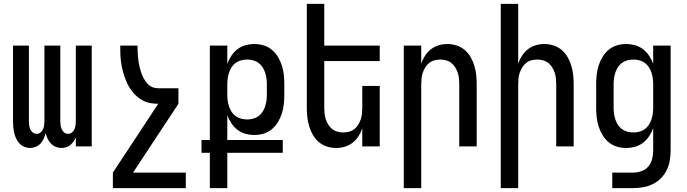

<svg xmlns="http://www.w3.org/2000/svg" viewBox="-20 -755 3540 990"><path d="M135 8Q120 8 105.5 2Q91 -4 80.5 -15Q70 -26 63.5 -40Q57 -54 53.5 -69Q50 -84 48.5 -99.5Q47 -115 47 -130V-520H129V-130Q129 -119 130.5 -108.5Q132 -98 136.5 -88Q141 -78 149.5 -71.5Q158 -65 169 -65Q180 -65 188.5 -71.5Q197 -78 201.5 -88Q206 -98 207.5 -108.5Q209 -119 209 -130V-520H291V-130Q291 -119 292.5 -108.5Q294 -98 298.5 -88Q303 -78 311.5 -71.5Q320 -65 331 -65Q342 -65 350.5 -71.5Q359 -78 363.5 -88Q368 -98 369.5 -108.5Q371 -119 371 -130V-520H453V0H371V-48Q367 -37 360 -26.5Q353 -16 343.5 -8Q334 0 322 4Q310 8 297 8Q282 8 267.5 2Q253 -4 242.5 -15Q232 -26 225.5 -40Q219 -54 215 -69Q212 -54 205.5 -40Q199 -26 189 -15Q179 -4 164.5 2Q150 8 135 8Z M562 215V135L796 -220H795Q775 -220 755 -223.5Q735 -227 717 -236.5Q699 -246 684 -259.5Q669 -273 657 -289.5Q645 -306 636.5 -324Q628 -342 621.5 -361Q615 -380 610.5 -400Q606 -420 603.5 -440Q601 -460 600.5 -480Q600 -500 600 -520H689Q689 -507 689.5 -493.5Q690 -480 691 -466.5Q692 -453 694 -439.5Q696 -426 699 -413Q702 -400 706 -387Q710 -374 715.5 -362Q721 -350 728.5 -338.5Q736 -327 746 -318Q756 -309 768.5 -304.5Q781 -300 795 -300H900V-220L666 135H938V215Z M1062 215V33H1019V-33H1062V-520H1152V-426Q1160 -448 1173 -467.5Q1186 -487 1204 -501Q1222 -515 1245 -521.5Q1268 -528 1291 -528Q1316 -528 1339.5 -521Q1363 -514 1382 -498Q1401 -482 1413.5 -461Q1426 -440 1433.5 -416.5Q1441 -393 1443.5 -368.5Q1446 -344 1446 -320V-267Q1446 -243 1443.5 -218.5Q1441 -194 1433.5 -170.5Q1426 -147 1413.5 -126Q1401 -105 1382 -89Q1363 -73 1339.5 -66Q1316 -59 1291 -59Q1268 -59 1245 -65.5Q1222 -72 1204 -86Q1186 -100 1173 -119.5Q1160 -139 1152 -161V-33H1438V33H1152V215ZM1254 -139Q1269 -139 1284.5 -143Q1300 -147 1312.5 -156Q1325 -165 1333.5 -178Q1342 -191 1347 -206Q1352 -221 1354 -236Q1356 -251 1356 -267V-320Q1356 -335 1354 -350.5Q1352 -366 1347 -381Q1342 -396 1333.5 -409Q1325 -422 1312.5 -431Q1300 -440 1284.5 -444Q1269 -448 1254 -448Q1239 -448 1223.5 -444Q1208 -440 1195.5 -431Q1183 -422 1174.5 -409Q1166 -396 1161 -381Q1156 -366 1154 -350.5Q1152 -335 1152 -320V-267Q1152 -251 1154 -236Q1156 -221 1161 -206Q1166 -191 1174.5 -178Q1183 -165 1195.5 -156Q1208 -147 1223.5 -143Q1239 -139 1254 -139Z M1713 8Q1689 8 1665.5 0.5Q1642 -7 1623.5 -23Q1605 -39 1593 -60Q1581 -81 1574 -104.5Q1567 -128 1564.5 -152Q1562 -176 1562 -200V-735H1652V-520H1938V-440H1652V-200Q1652 -185 1653.5 -169.5Q1655 -154 1660 -139.5Q1665 -125 1673 -112Q1681 -99 1693 -89.5Q1705 -80 1720 -76Q1735 -72 1750 -72Q1765 -72 1780 -76Q1795 -80 1807 -89.5Q1819 -99 1827 -112Q1835 -125 1840 -139.5Q1845 -154 1846.5 -169.5Q1848 -185 1848 -200V-312H1938V0H1848V-93Q1841 -72 1828.5 -52.5Q1816 -33 1798 -19Q1780 -5 1758 1.5Q1736 8 1713 8Z M2062 215V-520H2152V-427Q2159 -448 2171.5 -467.5Q2184 -487 2202 -501Q2220 -515 2242 -521.5Q2264 -528 2287 -528Q2311 -528 2334.5 -520.5Q2358 -513 2376.5 -497Q2395 -481 2407 -460Q2419 -439 2426 -415.5Q2433 -392 2435.5 -368Q2438 -344 2438 -320V0H2348V-320Q2348 -335 2346.5 -350.5Q2345 -366 2340 -380.5Q2335 -395 2327 -408Q2319 -421 2307 -430.5Q2295 -440 2280 -444Q2265 -448 2250 -448Q2235 -448 2220 -444Q2205 -440 2193 -430.5Q2181 -421 2173 -408Q2165 -395 2160 -380.5Q2155 -366 2153.5 -350.5Q2152 -335 2152 -320V215Z M2562 215V-735H2652V-427Q2659 -448 2671.5 -467.5Q2684 -487 2702 -501Q2720 -515 2742 -521.5Q2764 -528 2787 -528Q2811 -528 2834.5 -520.5Q2858 -513 2876.5 -497Q2895 -481 2907 -460Q2919 -439 2926 -415.5Q2933 -392 2935.5 -368Q2938 -344 2938 -320V0H2848V-320Q2848 -335 2846.5 -350.5Q2845 -366 2840 -380.5Q2835 -395 2827 -408Q2819 -421 2807 -430.5Q2795 -440 2780 -444Q2765 -448 2750 -448Q2735 -448 2720 -444Q2705 -440 2693 -430.5Q2681 -421 2673 -408Q2665 -395 2660 -380.5Q2655 -366 2653.5 -350.5Q2652 -335 2652 -320V215Z M3137 215V135H3244Q3266 135 3287.5 127.5Q3309 120 3323 103.5Q3337 87 3342.5 65Q3348 43 3348 21V-94Q3340 -72 3327 -52.5Q3314 -33 3296 -19Q3278 -5 3255 1.5Q3232 8 3209 8Q3184 8 3160.5 1Q3137 -6 3118 -22Q3099 -38 3086.5 -59Q3074 -80 3066.5 -103.5Q3059 -127 3056.5 -151.5Q3054 -176 3054 -200V-320Q3054 -344 3056.5 -368.5Q3059 -393 3066.5 -416.5Q3074 -440 3086.5 -461Q3099 -482 3118 -498Q3137 -514 3160.5 -521Q3184 -528 3209 -528Q3232 -528 3255 -521.5Q3278 -515 3296 -501Q3314 -487 3327 -467.5Q3340 -448 3348 -426V-520H3438V21Q3438 47 3433.5 73Q3429 99 3417.5 122.5Q3406 146 3387.5 164.5Q3369 183 3345.5 194.5Q3322 206 3296 210.5Q3270 215 3244 215ZM3246 -72Q3261 -72 3276.5 -76Q3292 -80 3304.5 -89Q3317 -98 3325.5 -111Q3334 -124 3339 -139Q3344 -154 3346 -169.5Q3348 -185 3348 -200V-320Q3348 -335 3346 -350.5Q3344 -366 3339 -381Q3334 -396 3325.5 -409Q3317 -422 3304.5 -431Q3292 -440 3276.5 -444Q3261 -448 3246 -448Q3231 -448 3215.5 -444Q3200 -440 3187.5 -431Q3175 -422 3166.5 -409Q3158 -396 3153 -381Q3148 -366 3146 -350.5Q3144 -335 3144 -320V-200Q3144 -185 3146 -169.5Q3148 -154 3153 -139Q3158 -124 3166.5 -111Q3175 -98 3187.5 -89Q3200 -80 3215.5 -76Q3231 -72 3246 -72Z"/></svg>

Font: Iosevka Term Curly Medium
Style: Regular
Weight: 500
Designer: Belleve Invis
Foundry: Belleve Invis
Version: Version 32.3.0